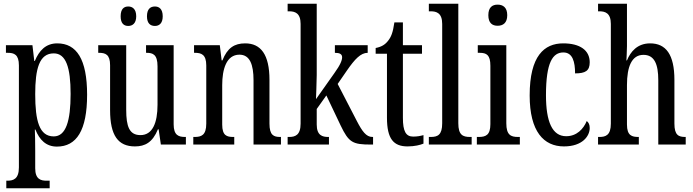

<svg xmlns="http://www.w3.org/2000/svg" viewBox="-20 -780 3742 1036"><path d="M14 236H248V195H231C200 195 170 187 170 128V33C170 -13 169 -52 168 -81H171C193 -25 229 11 287 11C393 11 450 -76 450 -269C450 -461 393 -546 289 -546C227 -546 191 -507 168 -451H165L155 -536H12V-495H22C56 -495 82 -486 82 -427V123C82 186 52 195 20 195H14ZM270 -44C192 -44 170 -128 170 -272C170 -409 192 -492 270 -492C336 -492 361 -416 361 -273C361 -128 336 -44 270 -44Z M816 -640C838 -640 858 -653 858 -692C858 -732 838 -745 816 -745C792 -745 773 -732 773 -692C773 -653 792 -640 816 -640ZM672 -640C694 -640 715 -653 715 -692C715 -732 694 -745 672 -745C649 -745 631 -732 631 -692C631 -653 649 -640 672 -640ZM708 10C762 10 803 -11 832 -82H836L848 0H983V-41H979C945 -41 917 -49 917 -109V-536H768V-495H771C805 -495 830 -486 830 -422V-215C830 -117 803 -51 738 -51C678 -51 661 -97 661 -188V-536H510V-495H514C549 -495 574 -486 574 -428V-186C574 -48 618 10 708 10Z M1023 0H1244V-41H1239C1204 -41 1179 -48 1179 -108V-321C1179 -405 1201 -485 1272 -485C1328 -485 1348 -432 1348 -347V0H1496V-41H1492C1457 -41 1434 -50 1434 -113V-349C1434 -486 1387 -546 1303 -546C1245 -546 1207 -522 1180 -454H1176L1166 -536H1027V-495H1032C1066 -495 1093 -486 1093 -427V-113C1093 -50 1066 -41 1030 -41H1023Z M1532 0H1755V-41H1751C1720 -41 1689 -49 1689 -108V-192L1741 -265L1818 -103C1862 -11 1883 0 1981 0H1993V-41H1989C1956 -41 1934 -72 1906 -126L1802 -327L1853 -401C1894 -460 1926 -495 1964 -495V-536H1787V-495C1813 -495 1826 -488 1826 -471C1826 -456 1818 -432 1784 -385L1685 -245C1685 -250 1689 -340 1689 -375V-760H1532V-719H1540C1571 -719 1602 -710 1602 -651V-113C1602 -50 1572 -41 1540 -41H1532Z M2179 10C2218 10 2248 2 2265 -5V-51C2247 -46 2231 -43 2209 -43C2170 -43 2154 -72 2154 -144V-490H2257V-536H2154V-659H2108C2100 -603 2090 -580 2074 -560C2058 -539 2038 -527 2007 -521V-490H2068V-145C2068 -30 2104 10 2179 10Z M2294 0H2525V-41H2516C2477 -41 2453 -52 2453 -115V-760H2294V-719H2304C2335 -719 2366 -710 2366 -651V-115C2366 -52 2342 -41 2304 -41H2294Z M2665 -641C2694 -641 2717 -656 2717 -698C2717 -740 2694 -755 2665 -755C2636 -755 2615 -740 2615 -698C2615 -656 2636 -641 2665 -641ZM2553 0H2785V-41H2775C2736 -41 2712 -52 2712 -115V-536H2558V-495H2568C2605 -495 2626 -484 2626 -425V-110C2626 -51 2601 -41 2563 -41H2553Z M3023 10C3124 10 3162 -47 3162 -89C3162 -108 3156 -119 3146 -127C3128 -84 3092 -45 3035 -45C2960 -45 2926 -123 2926 -266C2926 -445 2963 -497 3020 -497C3070 -497 3083 -446 3083 -384C3139 -384 3162 -398 3162 -444C3162 -509 3109 -546 3019 -546C2917 -546 2838 -479 2838 -265C2838 -70 2914 10 3023 10Z M3207 0H3427V-41H3425C3390 -41 3363 -48 3363 -108V-321C3363 -421 3389 -484 3452 -484C3511 -484 3532 -434 3532 -347V0H3680V-41H3678C3642 -41 3619 -50 3619 -113V-349C3619 -486 3573 -546 3488 -546C3419 -546 3382 -501 3363 -454H3360C3360 -462 3363 -499 3363 -531V-760H3207V-719H3214C3245 -719 3276 -710 3276 -651V-113C3276 -50 3248 -41 3214 -41H3207Z"/></svg>

Font: Noto Serif Lao ExtCond
Style: Regular
Weight: 400
Width: 2
Designer: Monotype Design Team
Foundry: Monotype Imaging Inc.
Version: Version 2.004